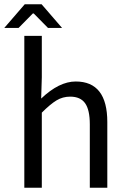

<svg xmlns="http://www.w3.org/2000/svg" viewBox="-32 -880 596 900"><path d="M-12 -749 84 -860H163L259 -749H193L126 -817H122L55 -749ZM82 0V-712H164V-518L161 -418Q245 -498 323 -498Q471 -498 471 -308V0H389V-297Q389 -365 367 -396Q345 -427 297 -427Q262 -427 233 -409.5Q204 -392 164 -352V0Z"/></svg>

Font: RibengUni
Style: Regular
Weight: 400
Designer: (1) Dr. Andrew Glass (Program Manager at Microsoft Corporation)
(2) Bivuti Chakma (Suz Moriz)
(3) Paul D. Hunt (Adobe Co
Foundry: Bivuti Chakma and Jyoti Chakma
Version: Version 1.2020